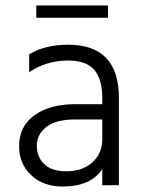

<svg xmlns="http://www.w3.org/2000/svg" viewBox="-20 -679 526 704"><path d="M376 -659H113V-614H376ZM355 -241V-168C355 -134 343 -106 319 -84C295 -62 263 -51 223 -51C187.7 -51 160.8 -59.7 142.5 -77C124.2 -94.3 115 -117 115 -145C115 -172.3 126.7 -195.2 150 -213.5C173.3 -231.8 208.7 -241 256 -241ZM87 -414C129 -442.7 176.3 -457 229 -457C274.3 -457 306.7 -445.5 326 -422.5C345.3 -399.5 355 -365.3 355 -320V-297H256C194 -297 144.2 -283.5 106.5 -256.5C68.8 -229.5 50 -191.7 50 -143C50 -99.7 64.8 -64.2 94.5 -36.5C124.2 -8.8 162.3 5 209 5C278.3 5 327 -16.3 355 -59V0H416V-320C416 -450 354 -515 230 -515C173.3 -515 125.7 -503.3 87 -480Z"/></svg>

Font: Hind Light
Style: Regular
Weight: 300
Designer: Manushi Parikh, Satya Rajpurohit
Foundry: Indian Type Foundry
Version: Version 1.201;PS 1.0;hotconv 1.0.78;makeotf.lib2.5.61930; tt